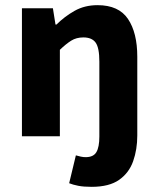

<svg xmlns="http://www.w3.org/2000/svg" viewBox="-20 -528 612 744"><path d="M335 196Q304 196 283.5 192Q263 188 248 182L274 74Q284 77 293.5 79Q303 81 312 81Q342 81 353.5 61.5Q365 42 365 1V-289Q365 -343 350.5 -363Q336 -383 303 -383Q276 -383 256 -370.5Q236 -358 212 -335V0H65V-496H185L195 -433H199Q230 -464 269 -486Q308 -508 358 -508Q440 -508 476 -454.5Q512 -401 512 -308V-3Q512 51 496 96.5Q480 142 441.5 169Q403 196 335 196Z"/></svg>

Font: Mada
Style: Bold
Weight: 700
Designer: Khaled Hosny
Version: Version 1.5